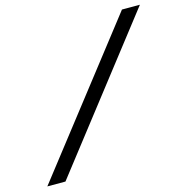

<svg xmlns="http://www.w3.org/2000/svg" viewBox="-112 -833 939 980"><g transform="rotate(-15 357.0 -342.5)"><path d="M18.1 43.9 619.6 -729.5H714.4L113.8 43.9Z"/></g></svg>

Font: Caudex
Style: Bold
Weight: 700
Italic angle: -13°
Version: Version 1.04